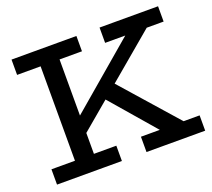

<svg xmlns="http://www.w3.org/2000/svg" viewBox="-117 -838 1093 990"><g transform="rotate(-20 429.5 -343.0)"><path d="M209 -148V-243L653 -622H771ZM36 0V-84H392V0ZM165 -47V-638H269V-47ZM36 -602V-686H392V-602ZM527 0V-84H849V0ZM653 -58 382 -372 462 -423 784 -58ZM519 -602V-686H840V-602Z"/></g></svg>

Font: BioRhyme
Style: Regular
Weight: 400
Designer: Aoife Mooney
Foundry: Aoife Mooney Type
Version: Version 1.600;gftools[0.9.33]